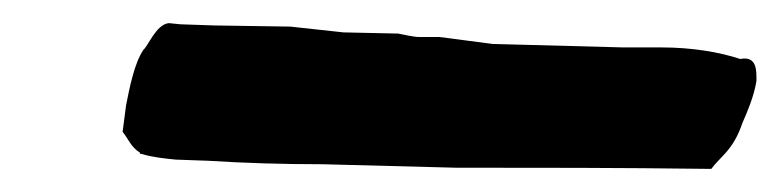

<svg xmlns="http://www.w3.org/2000/svg" viewBox="-20 -432 674 166"><path d="M89 -341 86 -318C91 -312 93 -305 101 -300V-299H102C112 -296 122 -295 132 -294L160 -293C192 -291 224 -290 259 -290C297 -289 335 -288 374 -287C444 -287 516 -287 592 -286H595C603 -297 614 -302 622 -326C626 -335 632 -349 634 -362C634 -370 635 -384 620 -381C602 -387 578 -391 552 -391H519L406 -394L360 -400H343C337 -400 330 -402 324 -403H323L277 -404L231 -409L165 -410L136 -411L126 -412C115 -411 108 -392 104 -389C96 -377 92 -356 89 -341Z"/></svg>

Font: Vapor
Style: SbdObl
Weight: 600
Foundry: Cannot Into Space Fonts
Version: Version 0.179